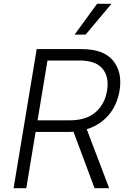

<svg xmlns="http://www.w3.org/2000/svg" viewBox="-20 -984 671 1004"><path d="M171.9 -727.3H406.6Q522.4 -727.3 571.7 -666.5Q621.1 -605.5 605.1 -509.6Q599.1 -473.4 585 -441.6Q571 -409.8 549.4 -383.9Q527.7 -358 498.8 -338.8Q469.8 -319.6 433.6 -308.2L550.8 0H474.4L364.3 -295.1Q350.1 -294 335.6 -294H166.2L117.5 0H51.1ZM344.1 -354.8Q430.8 -354.8 479 -396.7Q528.1 -438.9 539.8 -509.6Q551.5 -581.7 516.3 -624.6Q481.2 -667.6 394.9 -667.6H228.3L176.5 -354.8ZM487.6 -964.1H562.9L427.6 -802.9H370Z"/></svg>

Font: Inter P Light
Style: Italic
Weight: 300
Italic angle: 9.39999°
Designer: Rasmus Andersson
Foundry: rsms
Version: Version 3.018;git-588b23468